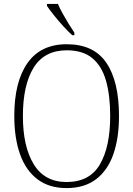

<svg xmlns="http://www.w3.org/2000/svg" viewBox="-20 -951 682 981"><path d="M320 10Q231 10 171.5 -35Q112 -80 82.5 -162.5Q53 -245 53 -359Q53 -533 120.5 -629Q188 -725 321 -725Q459 -725 523.5 -630Q588 -535 588 -358Q588 -245 559 -162.5Q530 -80 470.5 -35Q411 10 320 10ZM320 -21Q438 -21 490.5 -111Q543 -201 543 -358Q543 -464 521.5 -539Q500 -614 451.5 -654Q403 -694 321 -694Q207 -694 152 -605.5Q97 -517 97 -358Q97 -202 152.5 -111.5Q208 -21 320 -21ZM349 -771Q329 -789 303 -817.5Q277 -846 254 -875Q231 -904 220 -921V-931H276Q285 -909 300 -882Q315 -855 331 -829Q347 -803 360 -784V-771Z"/></svg>

Font: Noto Serif Tamil SemiCondensed ExtraLight
Style: Regular
Weight: 200
Width: 4
Designer: Indian Type Foundry, Tom Grace, and the Monotype Design Team
Foundry: Monotype Imaging Inc.
Version: Version 2.004; ttfautohint (v1.8.4.7-5d5b)